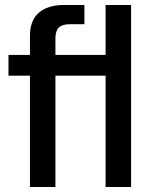

<svg xmlns="http://www.w3.org/2000/svg" viewBox="-20 -749 617 769"><path d="M100 0V-446H14V-529H100V-606Q100 -667 135.5 -698Q171 -729 236 -729H318V-652H260Q229 -652 215.5 -638.5Q202 -625 202 -596V-529H403V-729H505V0H403V-446H202V0Z"/></svg>

Font: Mona Sans Medium
Style: Regular
Weight: 500
Designer: Deni Anggara
Foundry: GitHub
Version: Version 2.000;Glyphs 3.2.3 (3260)